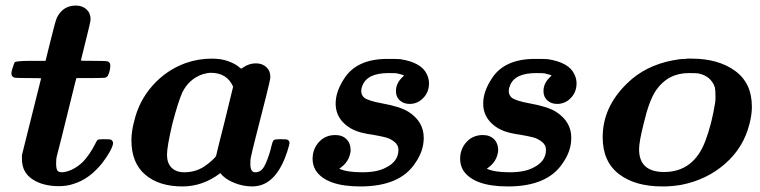

<svg xmlns="http://www.w3.org/2000/svg" viewBox="-20 -663 2735 691"><path d="M192 7Q134 7 96.5 -18Q59 -43 59 -90V-105L128 -381Q128 -382 82 -382Q35 -382 31 -384Q21 -388 21 -399Q21 -404 24 -414Q27 -424 29.5 -431Q32 -438 33 -439Q39 -444 93 -444H144L162 -517Q180 -590 185 -600Q207 -643 253 -643Q276 -643 291 -629.5Q306 -616 306 -594Q306 -584 288 -514L271 -445Q271 -444 317 -444Q363 -444 368 -442Q377 -438 377 -428Q377 -408 368 -390Q363 -385 361 -384Q357 -382 306 -382H255Q253 -377 236 -307Q219 -237 202 -169.5Q185 -102 184 -99Q182 -90 182 -75Q182 -57 186 -50Q190 -43 204 -43Q242 -46 279 -81Q303 -107 321 -142Q328 -157 331.5 -159.5Q335 -162 350 -162H356Q376 -162 380 -160Q387 -156 387 -146Q382 -121 347 -75Q301 -18 244 -1Q221 7 192 7Z M637 8Q552 8 502.5 -34.5Q453 -77 453 -158Q453 -191 463 -227Q480 -300 529.5 -355.5Q579 -411 648 -436Q694 -452 742 -452Q776 -452 800.5 -443Q825 -434 836 -425Q847 -416 848 -416H849L855 -420Q876 -435 901 -435Q924 -435 938.5 -421.5Q953 -408 953 -386Q953 -377 937.5 -315.5Q922 -254 904 -184Q886 -114 882 -93Q881 -87 881 -72Q881 -43 899 -43Q920 -43 932 -66Q944 -89 954 -125Q955 -131 956 -134Q961 -155 965 -158.5Q969 -162 986 -162H991Q1012 -162 1015 -160Q1022 -156 1022 -148Q1022 -144 1013 -115Q977 -7 908 6Q896 8 889 8Q854 8 821.5 -5.5Q789 -19 773 -40Q710 8 637 8ZM819 -351Q797 -401 739 -401Q727 -401 710 -396Q660 -379 636 -330Q621 -296 601 -220Q581 -136 581 -106Q581 -76 597.5 -59.5Q614 -43 643 -43Q690 -43 725 -71Q735 -78 746.5 -89Q758 -100 758 -103Q758 -106 789 -228Z M1201 -56Q1227 -43 1284 -43Q1338 -43 1369 -60Q1414 -82 1414 -124Q1414 -141 1399.5 -152.5Q1385 -164 1368 -168.5Q1351 -173 1322 -178Q1314 -179 1303 -181Q1292 -183 1286.5 -184.5Q1281 -186 1280 -186Q1238 -197 1213 -224.5Q1188 -252 1188 -290Q1188 -333 1218 -379Q1263 -451 1374 -451Q1414 -451 1421 -450Q1497 -438 1516 -396Q1524 -380 1524 -363Q1524 -332 1503.5 -310.5Q1483 -289 1454 -289Q1433 -289 1419 -301.5Q1405 -314 1405 -335Q1405 -362 1426 -383L1434 -391Q1434 -393 1409 -399Q1403 -400 1378 -400Q1301 -400 1284 -354Q1280 -345 1280 -335Q1280 -322 1290 -312Q1305 -300 1355 -291Q1422 -279 1451 -260Q1505 -225 1505 -167Q1505 -120 1475 -77Q1420 8 1277 8Q1154 8 1116 -50Q1105 -69 1105 -91Q1105 -127 1128 -152Q1151 -177 1187 -177Q1212 -177 1227 -162Q1242 -147 1242 -121Q1238 -80 1201 -56Z M1732 -56Q1758 -43 1815 -43Q1869 -43 1900 -60Q1945 -82 1945 -124Q1945 -141 1930.5 -152.5Q1916 -164 1899 -168.5Q1882 -173 1853 -178Q1845 -179 1834 -181Q1823 -183 1817.5 -184.5Q1812 -186 1811 -186Q1769 -197 1744 -224.5Q1719 -252 1719 -290Q1719 -333 1749 -379Q1794 -451 1905 -451Q1945 -451 1952 -450Q2028 -438 2047 -396Q2055 -380 2055 -363Q2055 -332 2034.5 -310.5Q2014 -289 1985 -289Q1964 -289 1950 -301.5Q1936 -314 1936 -335Q1936 -362 1957 -383L1965 -391Q1965 -393 1940 -399Q1934 -400 1909 -400Q1832 -400 1815 -354Q1811 -345 1811 -335Q1811 -322 1821 -312Q1836 -300 1886 -291Q1953 -279 1982 -260Q2036 -225 2036 -167Q2036 -120 2006 -77Q1951 8 1808 8Q1685 8 1647 -50Q1636 -69 1636 -91Q1636 -127 1659 -152Q1682 -177 1718 -177Q1743 -177 1758 -162Q1773 -147 1773 -121Q1769 -80 1732 -56Z M2364 8Q2265 8 2207 -37Q2149 -82 2149 -169Q2149 -278 2237 -363Q2302 -427 2402 -446Q2427 -451 2446 -451L2454 -452Q2463 -452 2469 -452Q2565 -452 2625.5 -408Q2686 -364 2686 -279Q2686 -249 2677 -216Q2656 -132 2590 -74Q2524 -16 2433 2Q2400 8 2364 8ZM2280 -126Q2280 -44 2370 -44Q2477 -44 2519 -157Q2542 -218 2554 -295Q2555 -301 2555 -317Q2555 -336 2553 -348Q2539 -390 2492 -399Q2485 -400 2459 -400Q2384 -400 2341 -338Q2316 -301 2297 -220Q2280 -153 2280 -126Z"/></svg>

Font: MathJax_Math
Style: Bold Italic
Weight: 700
Version: Version 1.1